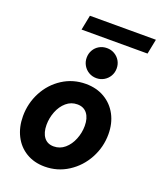

<svg xmlns="http://www.w3.org/2000/svg" viewBox="-166 -1020 943 1131"><g transform="rotate(20 306.0 -455.0)"><path d="M30.3 -228.5Q30.3 -309.1 67.1 -379.2Q104 -449.2 169.2 -491.2Q234.4 -533.2 314.9 -533.2Q381.8 -533.2 432.9 -503.2Q483.9 -473.1 512 -420.2Q540 -367.2 540 -299.3Q540 -219.2 502 -148.4Q463.9 -77.6 397.7 -34.9Q331.5 7.8 251 7.8Q184.6 7.8 134.5 -22.5Q84.5 -52.7 57.4 -106.4Q30.3 -160.2 30.3 -228.5ZM392.1 -297.9Q392.1 -346.7 370.4 -374.8Q348.6 -402.8 308.6 -402.8Q269.5 -402.8 239.7 -377.2Q210 -351.6 194.1 -311Q178.2 -270.5 178.2 -227.5Q178.2 -178.7 199.5 -150.4Q220.7 -122.1 260.7 -122.1Q299.8 -122.1 329.6 -147.7Q359.4 -173.3 375.7 -214.1Q392.1 -254.9 392.1 -297.9ZM265.1 -680.2Q265.1 -706.5 277.6 -728Q290 -749.5 311.5 -761.7Q333 -773.9 359.4 -773.9Q385.3 -773.9 406.7 -761.5Q428.2 -749 440.7 -727.8Q453.1 -706.5 453.1 -680.2Q453.1 -654.3 440.7 -632.8Q428.2 -611.3 406.7 -598.6Q385.3 -585.9 359.4 -585.9Q333 -585.9 311.5 -598.6Q290 -611.3 277.6 -632.8Q265.1 -654.3 265.1 -680.2ZM198.7 -918.5H612.3L593.8 -825.2H180.2Z"/></g></svg>

Font: Reddit Sans Fudge ExBold Italic
Style: Regular
Weight: 800
Italic angle: -11.25°
Designer: Stephen Hutchings
Version: Version 1.013